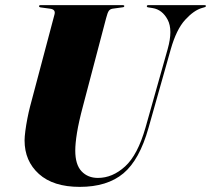

<svg xmlns="http://www.w3.org/2000/svg" viewBox="-20 -720 824 750"><path d="M548.5 -222 635 -528.5Q656 -603 635 -642.8Q614 -682.5 576 -688.5L560 -691Q553.5 -691.5 553.5 -696Q553.5 -700 560.5 -700H778.5Q784.5 -700 784.5 -696.5Q784.5 -693.5 778.5 -691.5L769.5 -689Q737.5 -680 703.2 -642.5Q669 -605 647 -527.5L560 -220Q525 -95.5 462 -42.8Q399 10 291.5 10Q188 10 132 -40.5Q76 -91 76 -171.5Q76 -185.5 79 -208.5Q82 -231.5 87 -257.2Q92 -283 97.5 -304L193 -664Q198 -683 176 -686L139 -691Q132.5 -692 132.5 -696Q132.5 -700 139.5 -700H459.5Q465.5 -700 465.5 -696.5Q465.5 -692 459 -691.5L419.5 -686Q410 -684.5 405 -677.5Q400 -670.5 394.5 -649L304.5 -307Q287.5 -243.5 280.8 -201.5Q274 -159.5 274 -132Q274 -77 298.5 -51Q323 -25 362.5 -25Q419.5 -25 468.8 -70Q518 -115 548.5 -222Z"/></svg>

Font: Fraunces 144pt Black
Style: Italic
Weight: 900
Italic angle: -16°
Version: Version 1.000;[0bf87f6ff]